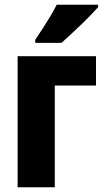

<svg xmlns="http://www.w3.org/2000/svg" viewBox="-20 -786 439 806"><path d="M383 -550V-427H210V0H54V-550ZM392 -756Q380 -743 361.5 -723.5Q343 -704 321 -683Q299 -662 277.5 -642Q256 -622 238 -606H128V-619Q145 -644 161 -669Q177 -694 192 -719Q207 -744 218 -766H392Z"/></svg>

Font: Noto Sans Display Condensed ExtraBold
Style: Regular
Weight: 800
Width: 3
Designer: Monotype Design Team
Foundry: Monotype Imaging Inc.
Version: Version 2.003